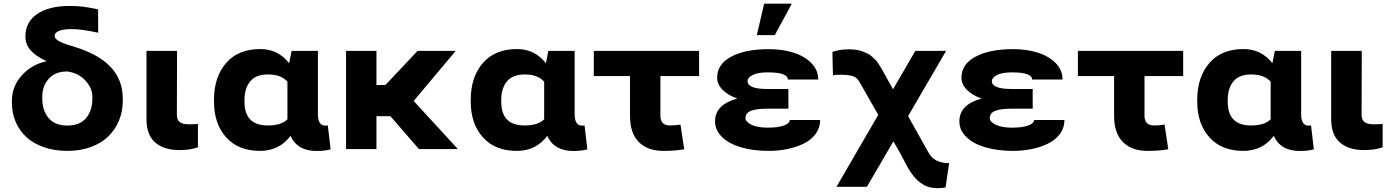

<svg xmlns="http://www.w3.org/2000/svg" viewBox="-20 -802 7500 1033"><path d="M116.7 -605.5Q116.7 -683.1 179.7 -726.6Q242.7 -770 354.5 -770Q397 -770 428 -765.9Q459 -761.7 507.8 -751.5L508.3 -626Q418 -645.5 366.2 -645.5Q322.3 -645.5 298.1 -636Q273.9 -626.5 273.9 -608.9Q273.9 -595.7 293.7 -582.8Q313.5 -569.8 368.7 -553.7Q504.9 -514.2 572.8 -444.3Q640.6 -374.5 640.6 -270.5V-260.7Q640.6 -203.1 620.4 -153.8Q600.1 -104.5 562.7 -68.1Q525.4 -31.7 468.8 -11Q412.1 9.8 342.8 9.8Q272.9 9.8 216.1 -10Q159.2 -29.8 121.8 -64.5Q84.5 -99.1 64.2 -146.5Q43.9 -193.8 43.9 -249V-258.8Q43.9 -337.4 97.4 -396.5Q150.9 -455.6 228.5 -471.7L226.6 -474.6Q173.3 -499.5 145 -531Q116.7 -562.5 116.7 -605.5ZM207.5 -281.2V-271.5Q207.5 -207.5 241.5 -167Q275.4 -126.5 342.8 -126.5Q409.7 -126.5 443.4 -167Q477.1 -207.5 477.1 -271.5V-281.2Q477.1 -327.6 439.7 -368.4Q402.3 -409.2 342.3 -417.5Q276.9 -417.5 242.2 -378.4Q207.5 -339.4 207.5 -281.2Z M768.1 -528.3H932.6L931.6 -185.1Q931.6 -156.7 947.5 -145Q963.4 -133.3 996.1 -133.3Q1033.7 -133.3 1044.9 -135.3V-9.8Q1005.4 5.4 944.3 5.4Q861.8 5.4 814.9 -35.4Q768.1 -76.2 768.1 -160.6Z M1131.3 -254.9V-265.1Q1131.3 -387.7 1196.5 -462.9Q1261.7 -538.1 1379.9 -538.1Q1476.1 -538.1 1535.6 -461.9L1548.8 -528.3H1690.4V-187.5Q1690.4 -126 1731 -126Q1740.2 -126 1743.7 -127.4L1758.8 1.5Q1726.6 10.3 1683.1 10.3Q1580.1 10.3 1543 -70.8Q1482.4 9.8 1378.9 9.8Q1262.2 9.8 1196.8 -63.2Q1131.3 -136.2 1131.3 -254.9ZM1295.4 -265.1V-254.9Q1295.4 -127 1420.4 -127Q1494.1 -127 1526.4 -160.2V-362.3Q1493.2 -401.4 1421.4 -401.4Q1356.4 -401.4 1325.9 -364Q1295.4 -326.7 1295.4 -265.1Z M1841.8 0V-528.3H2005.4V-344.7H2053.7L2226.6 -528.3H2432.1L2205.6 -258.8L2443.4 0H2233.9L2080.6 -176.8H2005.4V0Z M2512.7 -254.9V-265.1Q2512.7 -387.7 2577.9 -462.9Q2643.1 -538.1 2761.2 -538.1Q2857.4 -538.1 2917 -461.9L2930.2 -528.3H3071.8V-187.5Q3071.8 -126 3112.3 -126Q3121.6 -126 3125 -127.4L3140.1 1.5Q3107.9 10.3 3064.5 10.3Q2961.4 10.3 2924.3 -70.8Q2863.8 9.8 2760.3 9.8Q2643.6 9.8 2578.1 -63.2Q2512.7 -136.2 2512.7 -254.9ZM2676.8 -265.1V-254.9Q2676.8 -127 2801.8 -127Q2875.5 -127 2907.7 -160.2V-362.3Q2874.5 -401.4 2802.7 -401.4Q2737.8 -401.4 2707.3 -364Q2676.8 -326.7 2676.8 -265.1Z M3174.8 -392.6V-528.3H3741.2V-392.6H3533.2V-179.2Q3533.2 -127 3585 -127Q3616.7 -127 3641.1 -131.8L3661.1 1Q3614.7 9.8 3549.8 9.8Q3463.9 9.8 3416.7 -38.1Q3369.6 -85.9 3369.6 -178.2V-392.6Z M3827.1 -149.4Q3827.1 -239.3 3946.8 -272Q3896 -289.6 3867.2 -319.1Q3838.4 -348.6 3838.4 -383.8Q3838.4 -457 3914.3 -497.3Q3990.2 -537.6 4116.7 -537.6Q4189.9 -537.6 4249.8 -518.6Q4309.6 -499.5 4345.9 -461.9Q4382.3 -424.3 4382.3 -374H4218.8Q4218.8 -412.6 4109.9 -412.6Q4057.1 -412.6 4029.5 -398.4Q4002 -384.3 4002 -365.7Q4002 -323.2 4108.4 -323.2H4221.7V-217.3H4108.4Q4050.3 -217.3 4020.5 -205.8Q3990.7 -194.3 3990.7 -167Q3990.7 -146.5 4022.7 -130.9Q4054.7 -115.2 4109.9 -115.2Q4165.5 -115.2 4197.3 -126.7Q4229 -138.2 4229 -156.2H4392.6Q4392.6 -114.7 4368.7 -82Q4344.7 -49.3 4304.9 -29.8Q4265.1 -10.3 4217 -0.2Q4168.9 9.8 4116.7 9.8Q4034.2 9.8 3969 -8.8Q3903.8 -27.3 3865.5 -64Q3827.1 -100.6 3827.1 -149.4ZM4051.8 -612.8 4091.3 -782.2H4240.2L4148.4 -612.8Z M4461.4 -397 4458.5 -522.9Q4499.5 -536.6 4546.4 -536.6Q4567.9 -536.6 4586.7 -533.9Q4605.5 -531.2 4620.8 -525.4Q4636.2 -519.5 4648.7 -513.4Q4661.1 -507.3 4672.1 -497.1Q4683.1 -486.8 4690.4 -479.5Q4697.8 -472.2 4706.1 -459.5Q4714.4 -446.8 4718.5 -439.9Q4722.7 -433.1 4730 -419.9Q4737.3 -406.7 4739.7 -402.3L4784.7 -321.8L4904.8 -528.3H5070.3L4865.7 -177.2L4975.1 18.1Q5005.4 75.7 5086.4 75.7L5067.4 206.5Q5047.9 210.4 5027.3 210.4Q5012.7 210.4 4995.6 208Q4972.2 205.1 4950.7 193.1Q4929.2 181.2 4913.8 166.3Q4898.4 151.4 4883.3 129.4Q4868.2 107.4 4859.6 91.6Q4851.1 75.7 4840.3 54.4Q4829.6 33.2 4825.7 26.4L4786.6 -41.5L4644 203.1H4480.5L4705.1 -184.1L4602.1 -364.7Q4589.4 -386.7 4565.2 -393.3Q4541 -399.9 4500 -399.9Q4472.7 -399.9 4461.4 -397Z M5141.6 -149.4Q5141.6 -239.3 5261.2 -272Q5210.4 -289.6 5181.6 -319.1Q5152.8 -348.6 5152.8 -383.8Q5152.8 -457 5228.8 -497.3Q5304.7 -537.6 5431.2 -537.6Q5504.4 -537.6 5564.2 -518.6Q5624 -499.5 5660.4 -461.9Q5696.8 -424.3 5696.8 -374H5533.2Q5533.2 -412.6 5424.3 -412.6Q5371.6 -412.6 5344 -398.4Q5316.4 -384.3 5316.4 -365.7Q5316.4 -323.2 5422.9 -323.2H5536.1V-217.3H5422.9Q5364.7 -217.3 5335 -205.8Q5305.2 -194.3 5305.2 -167Q5305.2 -146.5 5337.2 -130.9Q5369.1 -115.2 5424.3 -115.2Q5480 -115.2 5511.7 -126.7Q5543.5 -138.2 5543.5 -156.2H5707Q5707 -114.7 5683.1 -82Q5659.2 -49.3 5619.4 -29.8Q5579.6 -10.3 5531.5 -0.2Q5483.4 9.8 5431.2 9.8Q5348.6 9.8 5283.4 -8.8Q5218.3 -27.3 5179.9 -64Q5141.6 -100.6 5141.6 -149.4Z M5779.3 -392.6V-528.3H6345.7V-392.6H6137.7V-179.2Q6137.7 -127 6189.5 -127Q6221.2 -127 6245.6 -131.8L6265.6 1Q6219.2 9.8 6154.3 9.8Q6068.4 9.8 6021.2 -38.1Q5974.1 -85.9 5974.1 -178.2V-392.6Z M6421.4 -254.9V-265.1Q6421.4 -387.7 6486.6 -462.9Q6551.8 -538.1 6669.9 -538.1Q6766.1 -538.1 6825.7 -461.9L6838.9 -528.3H6980.5V-187.5Q6980.5 -126 7021 -126Q7030.3 -126 7033.7 -127.4L7048.8 1.5Q7016.6 10.3 6973.1 10.3Q6870.1 10.3 6833 -70.8Q6772.5 9.8 6668.9 9.8Q6552.2 9.8 6486.8 -63.2Q6421.4 -136.2 6421.4 -254.9ZM6585.4 -265.1V-254.9Q6585.4 -127 6710.4 -127Q6784.2 -127 6816.4 -160.2V-362.3Q6783.2 -401.4 6711.4 -401.4Q6646.5 -401.4 6616 -364Q6585.4 -326.7 6585.4 -265.1Z M7142.1 -528.3H7306.6L7305.7 -185.1Q7305.7 -156.7 7321.5 -145Q7337.4 -133.3 7370.1 -133.3Q7407.7 -133.3 7418.9 -135.3V-9.8Q7379.4 5.4 7318.4 5.4Q7235.8 5.4 7189 -35.4Q7142.1 -76.2 7142.1 -160.6Z"/></svg>

Font: Bert Sans Black
Style: Regular
Weight: 900
Designer: Christian Robertson, Adam Twardoch, & Cristiano Sobral
Foundry: Google
Version: Version 12.135;January 10, 2020;FontCreator 12.0.0.2547 64-b